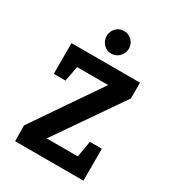

<svg xmlns="http://www.w3.org/2000/svg" viewBox="-160 -733 743 823"><g transform="rotate(30 212.0 -321.5)"><path d="M43 0 42 -78 268 -408H114L100 -333H42V-485H381V-407L154 -78H308L322 -158H381V0ZM212 -531Q188 -531 172.5 -548Q157 -565 157 -587Q157 -610 172.5 -626.5Q188 -643 212 -643Q235 -643 251 -626.5Q267 -610 267 -587Q267 -565 251 -548Q235 -531 212 -531Z"/></g></svg>

Font: Kreon
Style: Regular
Weight: 400
Designer: Julia Petretta
Foundry: Julia Petretta and Eli Heuer
Version: Version 2.002